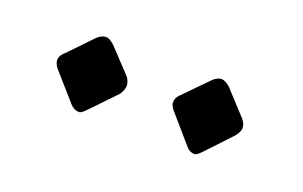

<svg xmlns="http://www.w3.org/2000/svg" viewBox="-37 -817 600 380"><g transform="rotate(20 263.0 -627.0)"><path d="M73 -648 121 -698Q130 -706 139 -706Q146 -706 157 -696L204 -646Q210 -637 210 -629Q210 -621 203 -610L155 -560Q144 -548 139 -548Q129 -548 121 -556L69 -615Q63 -624 63 -630Q63 -640 73 -648ZM316 -648 365 -698Q374 -706 382 -706Q389 -706 400 -697L447 -646Q454 -637 454 -629Q454 -621 446 -611L398 -560Q387 -548 382 -548Q372 -548 365 -556L313 -616Q307 -624 307 -630Q307 -640 316 -648Z"/></g></svg>

Font: MM Taunggyi
Style: Regular
Weight: 400
Designer: Khon Soe Zaw Thu
Version: Version 1.00 July 18, 2016, initial release